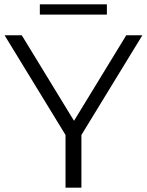

<svg xmlns="http://www.w3.org/2000/svg" viewBox="-20 -862 675 882"><path d="M354 -242V0H281V-242L1 -700H80L320 -307L560 -700H634ZM163 -842H471V-795H163Z"/></svg>

Font: APTA Sans Regular
Style: Regular
Weight: 400
Version: Version 7.200